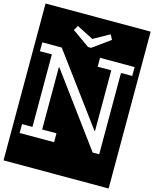

<svg xmlns="http://www.w3.org/2000/svg" viewBox="-170 -1020 1073 1336"><g transform="rotate(15 366.5 -352.0)"><path d="M500 -792 481 -827 366 -763 246 -824 226 -790 352 -701H374ZM701 -586V-650H452V-586H550V-149H546L176 -650H36V-586H122V-64H47V0H295V-64H192V-512H196L573 0H620V-586ZM-12 -917H745V213H-12Z"/></g></svg>

Font: Zilla Slab Regular Highlight
Style: Regular
Weight: 410
Designer: Typotheque Type Foundry
Foundry: Typotheque type foundry
Version: Version 1.0; 2017